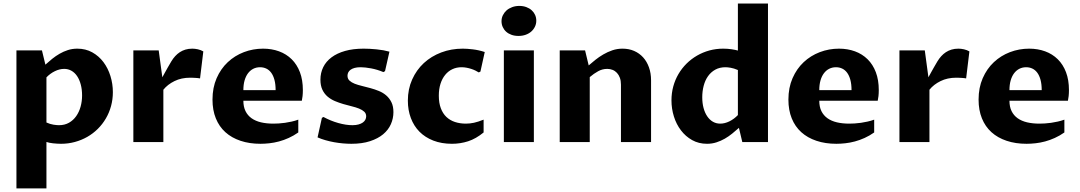

<svg xmlns="http://www.w3.org/2000/svg" viewBox="-20 -802 6099 1084"><path d="M242.2 -110.4Q262.7 -101.1 281.7 -98.1Q300.8 -95.2 313 -95.2Q345.2 -95.2 369.6 -109.1Q394 -123 410.4 -146.5Q426.8 -169.9 435.1 -200.2Q443.4 -230.5 443.4 -262.7Q443.4 -296.9 436 -324.7Q428.7 -352.5 415.3 -372.3Q401.9 -392.1 383.3 -402.6Q364.7 -413.1 342.3 -413.1Q316.4 -413.1 289.8 -400.1Q263.2 -387.2 242.2 -365.2ZM236.3 -437Q254.4 -453.6 274.4 -469.7Q294.4 -485.8 316.4 -498.5Q338.4 -511.2 363.3 -519.3Q388.2 -527.3 416.5 -527.3Q463.4 -527.3 500.7 -506.6Q538.1 -485.8 564 -451.4Q589.8 -417 603.5 -372.8Q617.2 -328.6 617.2 -281.7Q617.2 -240.7 606.9 -203.1Q596.7 -165.5 577.6 -133.1Q558.6 -100.6 532 -74.2Q505.4 -47.9 472.9 -29.3Q440.4 -10.7 402.8 -0.5Q365.2 9.8 324.7 9.8Q313.5 9.8 301.8 9Q290 8.3 279.1 7.1Q268.1 5.9 258.5 3.9Q249 2 242.2 -0.5V261.7H72.8V-517.6H216.8Z M732.9 -517.6H876L896.5 -365.7Q904.3 -379.9 912.4 -394.5Q920.4 -409.2 927.5 -421.6Q934.6 -434.1 940.2 -443.4Q945.8 -452.6 948.2 -457Q957.5 -472.2 969.2 -485.1Q981 -498 995.1 -507.3Q1009.3 -516.6 1026.9 -522Q1044.4 -527.3 1065.9 -527.3Q1080.1 -527.3 1096.9 -523.7Q1113.8 -520 1127.9 -511.7L1109.4 -359.4Q1105 -360.4 1097.7 -361.1Q1090.3 -361.8 1082.3 -362.3Q1074.2 -362.8 1066.7 -363Q1059.1 -363.3 1053.2 -363.3Q1003.9 -363.3 965.1 -344.2Q926.3 -325.2 902.3 -295.4V0H732.9Z M1664.1 -54.2Q1637.7 -35.6 1610.1 -23.2Q1582.5 -10.7 1555.2 -3.4Q1527.8 3.9 1501.5 6.8Q1475.1 9.8 1450.7 9.8Q1388.2 9.8 1337.9 -7.1Q1287.6 -23.9 1252.4 -55.7Q1217.3 -87.4 1198.5 -133.8Q1179.7 -180.2 1179.7 -239.7Q1179.7 -307.1 1203.1 -360.6Q1226.6 -414.1 1265.9 -450.9Q1305.2 -487.8 1356.9 -507.6Q1408.7 -527.3 1465.3 -527.3Q1514.2 -527.3 1555.4 -512.2Q1596.7 -497.1 1626.7 -467.5Q1656.7 -438 1673.3 -394.3Q1689.9 -350.6 1689.9 -293.5Q1689.9 -274.9 1688.2 -259.3Q1686.5 -243.7 1684.1 -233.4H1354Q1354 -199.2 1366 -174.8Q1377.9 -150.4 1400.1 -134.5Q1422.4 -118.7 1453.6 -111.3Q1484.9 -104 1523.4 -104Q1537.1 -104 1554 -105Q1570.8 -106 1589.1 -108.6Q1607.4 -111.3 1626.5 -115.5Q1645.5 -119.6 1664.1 -126.5ZM1536.1 -293Q1536.1 -326.7 1529.5 -351.1Q1522.9 -375.5 1511.2 -391.4Q1499.5 -407.2 1483.4 -414.8Q1467.3 -422.4 1448.2 -422.4Q1427.2 -422.4 1409.9 -413.6Q1392.6 -404.8 1380.1 -388.2Q1367.7 -371.6 1360.8 -347.7Q1354 -323.7 1354 -293Z M1797.4 -136.7 1806.2 -141.6Q1846.7 -119.6 1890.1 -107.4Q1933.6 -95.2 1969.7 -95.2Q1989.7 -95.2 2004.4 -99.4Q2019 -103.5 2028.6 -110.4Q2038.1 -117.2 2042.7 -126.2Q2047.4 -135.3 2047.4 -145Q2047.4 -161.1 2036.4 -171.4Q2025.4 -181.6 2007.1 -189Q1988.8 -196.3 1965.6 -201.9Q1942.4 -207.5 1918.2 -214.6Q1894 -221.7 1870.8 -231.4Q1847.7 -241.2 1829.3 -256.8Q1811 -272.5 1800 -295.7Q1789.1 -318.8 1789.1 -352.1Q1789.1 -390.6 1804.9 -422.9Q1820.8 -455.1 1851.8 -478.3Q1882.8 -501.5 1928.2 -514.4Q1973.6 -527.3 2033.2 -527.3Q2048.3 -527.3 2067.4 -526.4Q2086.4 -525.4 2106.2 -523.4Q2126 -521.5 2144.8 -518.1Q2163.6 -514.6 2178.7 -510.3L2153.8 -400.4L2144.5 -395Q2109.4 -409.7 2075 -416Q2040.5 -422.4 2016.1 -422.4Q1996.1 -422.4 1981.9 -418.5Q1967.8 -414.6 1959 -408Q1950.2 -401.4 1946 -392.8Q1941.9 -384.3 1941.9 -374.5Q1941.9 -357.4 1953.1 -346.9Q1964.4 -336.4 1982.4 -329.3Q2000.5 -322.3 2023.9 -316.7Q2047.4 -311 2071.5 -304.4Q2095.7 -297.9 2119.1 -288.3Q2142.6 -278.8 2160.6 -263.2Q2178.7 -247.6 2189.9 -224.9Q2201.2 -202.1 2201.2 -168.9Q2201.2 -133.3 2186.8 -100.8Q2172.4 -68.4 2143.1 -43.9Q2113.8 -19.5 2069.1 -4.9Q2024.4 9.8 1963.9 9.8Q1940.9 9.8 1916.3 7.6Q1891.6 5.4 1866.9 1Q1842.3 -3.4 1818.1 -10.3Q1793.9 -17.1 1772.9 -26.4Z M2710.4 -54.2Q2667 -18.6 2623 -4.4Q2579.1 9.8 2531.7 9.8Q2472.7 9.8 2426.3 -8.3Q2379.9 -26.4 2348.1 -58.6Q2316.4 -90.8 2299.6 -135.5Q2282.7 -180.2 2282.7 -233.9Q2282.7 -298.8 2306.9 -353Q2331.1 -407.2 2372.8 -445.8Q2414.6 -484.4 2471.2 -505.9Q2527.8 -527.3 2592.8 -527.3Q2616.2 -527.3 2649.4 -523.4Q2682.6 -519.5 2716.8 -508.3L2692.4 -397.9L2683.1 -393.1Q2675.3 -397.9 2664.6 -403.3Q2653.8 -408.7 2641.1 -412.8Q2628.4 -417 2614.3 -419.7Q2600.1 -422.4 2585.9 -422.4Q2557.6 -422.4 2534.2 -411.4Q2510.7 -400.4 2493.7 -379.6Q2476.6 -358.9 2467 -329.1Q2457.5 -299.3 2457.5 -261.7Q2457.5 -220.7 2468.8 -190.9Q2480 -161.1 2500.2 -141.8Q2520.5 -122.6 2548.6 -113.3Q2576.7 -104 2610.4 -104Q2632.8 -104 2655.8 -108.9Q2678.7 -113.8 2710.4 -126.5Z M2824.7 -517.6H2994.1V0H2824.7ZM2907.2 -599.1Q2885.3 -599.1 2867.7 -605.5Q2850.1 -611.8 2837.6 -623Q2825.2 -634.3 2818.4 -649.4Q2811.5 -664.6 2811.5 -682.1Q2811.5 -700.2 2819.1 -715.8Q2826.7 -731.4 2839.8 -743.2Q2853 -754.9 2871.6 -761.7Q2890.1 -768.6 2912.1 -768.6Q2933.6 -768.6 2951.4 -762Q2969.2 -755.4 2981.7 -744.1Q2994.1 -732.9 3001 -717.8Q3007.8 -702.6 3007.8 -685.1Q3007.8 -667 3000.2 -651.4Q2992.7 -635.7 2979.5 -624Q2966.3 -612.3 2947.8 -605.7Q2929.2 -599.1 2907.2 -599.1Z M3140.1 -517.6H3283.2L3303.7 -432.6Q3320.3 -447.3 3341.1 -463.9Q3361.8 -480.5 3386 -494.6Q3410.2 -508.8 3437.5 -518.1Q3464.8 -527.3 3494.6 -527.3Q3530.8 -527.3 3560.3 -514.4Q3589.8 -501.5 3611.1 -478Q3632.3 -454.6 3644 -421.6Q3655.8 -388.7 3655.8 -348.6V0H3485.8V-324.2Q3485.8 -346.2 3479.7 -362.8Q3473.6 -379.4 3463.1 -390.6Q3452.6 -401.9 3438.5 -407.5Q3424.3 -413.1 3408.2 -413.1Q3381.3 -413.1 3357.2 -399.9Q3333 -386.7 3309.6 -366.7V0H3140.1Z M4146 -406.7Q4123 -416.5 4105.2 -419.4Q4087.4 -422.4 4076.2 -422.4Q4043 -422.4 4018.3 -408.7Q3993.7 -395 3977.3 -371.8Q3960.9 -348.6 3952.9 -317.9Q3944.8 -287.1 3944.8 -252.9Q3944.8 -219.7 3952.1 -192.4Q3959.5 -165 3972.9 -145.3Q3986.3 -125.5 4004.9 -114.7Q4023.4 -104 4046.4 -104Q4071.8 -104 4098.1 -116.9Q4124.5 -129.9 4146 -152.3ZM4146 -782.2H4315.9V0H4170.9L4151.9 -80.1Q4133.8 -64 4114 -47.9Q4094.2 -31.7 4072 -19Q4049.8 -6.3 4024.9 1.7Q4000 9.8 3971.7 9.8Q3924.8 9.8 3887.7 -11Q3850.6 -31.7 3824.5 -66.2Q3798.3 -100.6 3784.7 -144.5Q3771 -188.5 3771 -235.4Q3771 -276.4 3781.2 -314Q3791.5 -351.6 3810.5 -384Q3829.6 -416.5 3856.2 -442.9Q3882.8 -469.2 3915.3 -488Q3947.8 -506.8 3985.1 -517.1Q4022.5 -527.3 4063 -527.3Q4087.9 -527.3 4110.4 -523.9Q4132.8 -520.5 4146 -516.6Z M4915.5 -54.2Q4889.2 -35.6 4861.6 -23.2Q4834 -10.7 4806.6 -3.4Q4779.3 3.9 4752.9 6.8Q4726.6 9.8 4702.1 9.8Q4639.6 9.8 4589.4 -7.1Q4539.1 -23.9 4503.9 -55.7Q4468.8 -87.4 4450 -133.8Q4431.2 -180.2 4431.2 -239.7Q4431.2 -307.1 4454.6 -360.6Q4478 -414.1 4517.3 -450.9Q4556.6 -487.8 4608.4 -507.6Q4660.2 -527.3 4716.8 -527.3Q4765.6 -527.3 4806.9 -512.2Q4848.1 -497.1 4878.2 -467.5Q4908.2 -438 4924.8 -394.3Q4941.4 -350.6 4941.4 -293.5Q4941.4 -274.9 4939.7 -259.3Q4938 -243.7 4935.5 -233.4H4605.5Q4605.5 -199.2 4617.4 -174.8Q4629.4 -150.4 4651.6 -134.5Q4673.8 -118.7 4705.1 -111.3Q4736.3 -104 4774.9 -104Q4788.6 -104 4805.4 -105Q4822.3 -106 4840.6 -108.6Q4858.9 -111.3 4877.9 -115.5Q4897 -119.6 4915.5 -126.5ZM4787.6 -293Q4787.6 -326.7 4781 -351.1Q4774.4 -375.5 4762.7 -391.4Q4751 -407.2 4734.9 -414.8Q4718.8 -422.4 4699.7 -422.4Q4678.7 -422.4 4661.4 -413.6Q4644 -404.8 4631.6 -388.2Q4619.1 -371.6 4612.3 -347.7Q4605.5 -323.7 4605.5 -293Z M5058.1 -517.6H5201.2L5221.7 -365.7Q5229.5 -379.9 5237.5 -394.5Q5245.6 -409.2 5252.7 -421.6Q5259.8 -434.1 5265.4 -443.4Q5271 -452.6 5273.4 -457Q5282.7 -472.2 5294.4 -485.1Q5306.2 -498 5320.3 -507.3Q5334.5 -516.6 5352.1 -522Q5369.6 -527.3 5391.1 -527.3Q5405.3 -527.3 5422.1 -523.7Q5439 -520 5453.1 -511.7L5434.6 -359.4Q5430.2 -360.4 5422.9 -361.1Q5415.5 -361.8 5407.5 -362.3Q5399.4 -362.8 5391.8 -363Q5384.3 -363.3 5378.4 -363.3Q5329.1 -363.3 5290.3 -344.2Q5251.5 -325.2 5227.5 -295.4V0H5058.1Z M5989.3 -54.2Q5962.9 -35.6 5935.3 -23.2Q5907.7 -10.7 5880.4 -3.4Q5853 3.9 5826.7 6.8Q5800.3 9.8 5775.9 9.8Q5713.4 9.8 5663.1 -7.1Q5612.8 -23.9 5577.6 -55.7Q5542.5 -87.4 5523.7 -133.8Q5504.9 -180.2 5504.9 -239.7Q5504.9 -307.1 5528.3 -360.6Q5551.8 -414.1 5591.1 -450.9Q5630.4 -487.8 5682.1 -507.6Q5733.9 -527.3 5790.5 -527.3Q5839.4 -527.3 5880.6 -512.2Q5921.9 -497.1 5951.9 -467.5Q5981.9 -438 5998.5 -394.3Q6015.1 -350.6 6015.1 -293.5Q6015.1 -274.9 6013.4 -259.3Q6011.7 -243.7 6009.3 -233.4H5679.2Q5679.2 -199.2 5691.2 -174.8Q5703.1 -150.4 5725.3 -134.5Q5747.6 -118.7 5778.8 -111.3Q5810.1 -104 5848.6 -104Q5862.3 -104 5879.2 -105Q5896 -106 5914.3 -108.6Q5932.6 -111.3 5951.7 -115.5Q5970.7 -119.6 5989.3 -126.5ZM5861.3 -293Q5861.3 -326.7 5854.7 -351.1Q5848.1 -375.5 5836.4 -391.4Q5824.7 -407.2 5808.6 -414.8Q5792.5 -422.4 5773.4 -422.4Q5752.4 -422.4 5735.1 -413.6Q5717.8 -404.8 5705.3 -388.2Q5692.9 -371.6 5686 -347.7Q5679.2 -323.7 5679.2 -293Z"/></svg>

Font: Proza Libre
Style: Bold
Weight: 700
Designer: Jasper de Waard
Foundry: Jasper de Waard
Version: Version 1.000; ttfautohint (v1.4.1.8-43bc)